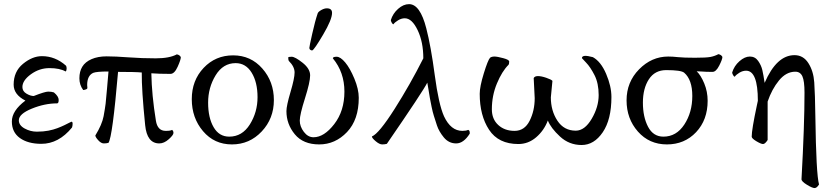

<svg xmlns="http://www.w3.org/2000/svg" viewBox="-20 -700 4102 941"><path d="M72.3 -110.4Q72.3 -85.9 100.6 -70.3Q128.9 -54.7 160.6 -54.7Q192.4 -54.7 217.3 -59.6Q242.2 -64.5 261.2 -71.8Q280.3 -79.1 295.4 -86.4Q310.5 -93.8 319.8 -98.6Q329.1 -103.5 330.1 -103.5Q335.9 -103.5 335.9 -93.8Q335.9 -84 333 -75.2Q267.6 4.9 182.6 4.9Q117.2 4.9 77.6 -23.4Q38.1 -51.8 38.1 -104.5Q38.1 -157.2 104.5 -207Q46.9 -236.3 46.9 -285.2Q46.9 -349.6 92.8 -387.2Q138.7 -424.8 185.5 -424.8Q251 -424.8 303.7 -377.9Q306.6 -373 306.6 -363.8Q306.6 -354.5 301.8 -349.6Q272.5 -366.2 222.7 -366.2Q172.9 -366.2 131.3 -335.9Q89.8 -305.7 89.8 -273.4Q89.8 -252.9 109.4 -241.2Q128.9 -229.5 145.5 -229.5Q200.2 -251 216.3 -251Q232.4 -251 244.1 -247.1Q267.6 -227.5 267.6 -210.4Q267.6 -193.4 259.8 -193.4Q199.2 -193.4 135.7 -167.5Q72.3 -141.6 72.3 -110.4Z M387.7 -258.8Q369.1 -283.7 369.1 -316.4Q369.1 -349.6 383.3 -373Q397.5 -396.5 428.7 -410.2Q460 -423.8 502.4 -423.8Q544.9 -423.8 610.4 -418.9Q675.8 -414.1 743.2 -414.1Q810.5 -414.1 846.7 -433.6Q861.3 -430.7 866.2 -419.9Q866.2 -407.2 850.6 -372.6Q835 -337.9 815.4 -337.9Q757.8 -337.9 721.7 -340.8Q723.6 -234.4 744.1 -108.4Q752 -58.6 792 -58.6Q816.4 -58.6 823.2 -63.5Q830.1 -58.6 830.1 -48.3Q830.1 -38.1 807.1 -17.6Q784.2 2.9 760.7 2.9Q700.2 2.9 691.4 -86.9Q673.8 -260.7 674.8 -344.7Q644.5 -347.7 558.6 -347.7Q531.2 -28.3 511.7 0Q502 2.9 488.8 2.9Q475.6 2.9 461.4 -12.7Q447.3 -28.3 447.3 -36.1Q480 -89.4 487.8 -130.4Q495.1 -170.9 497.6 -191.4Q500 -211.9 504.4 -264.2Q508.8 -316.4 511.7 -349.6Q453.1 -349.6 436.5 -342.8Q407.2 -329.1 407.2 -283.2Q407.2 -276.4 408.2 -270.5Q409.2 -264.6 400.9 -261.7Q392.6 -258.8 387.7 -258.8Z M978 -367.2Q1036.1 -428.7 1122.6 -428.7Q1209 -428.7 1265.6 -364.3Q1322.3 -299.8 1322.3 -209.5Q1322.3 -119.1 1262.7 -55.7Q1203.1 7.8 1116.7 7.8Q1030.3 7.8 975.1 -57.1Q919.9 -122.1 919.9 -213.9Q919.9 -305.7 978 -367.2ZM1134.8 -390.6Q1073.2 -390.6 1036.6 -330.6Q1000 -270.5 1000 -196.8Q1000 -123 1026.9 -76.7Q1053.7 -30.3 1103.5 -30.3Q1167 -30.3 1204.6 -90.3Q1242.2 -150.4 1242.2 -223.6Q1242.2 -296.9 1213.4 -343.8Q1184.6 -390.6 1134.8 -390.6Z M1582 -659.2Q1607.4 -659.2 1607.4 -636.7Q1607.4 -604.5 1564 -530.8Q1520.5 -457 1510.7 -453.1H1507.8Q1504.9 -453.1 1500.5 -456.1Q1496.1 -459 1496.1 -465.3Q1496.1 -471.7 1510.3 -534.7Q1524.4 -597.7 1537.1 -634.8Q1540 -642.6 1554.7 -650.9Q1569.3 -659.2 1582 -659.2ZM1516.6 -27.3Q1568.4 -27.3 1618.2 -91.8Q1668 -156.2 1668 -251Q1668 -345.7 1611.3 -414.1Q1611.3 -421.9 1629.9 -421.9Q1648.4 -421.9 1671.9 -394Q1695.3 -366.2 1716.8 -314.5Q1738.3 -262.7 1738.3 -220.7Q1738.3 -113.3 1680.7 -52.7Q1623 7.8 1544.4 7.8Q1465.8 7.8 1424.8 -42Q1383.8 -91.8 1383.8 -155.3Q1383.8 -181.6 1403.8 -249Q1423.8 -316.4 1423.8 -344.7Q1423.8 -373 1396.5 -400.4Q1392.6 -404.3 1392.6 -418Q1392.6 -421.9 1409.2 -421.9Q1425.8 -421.9 1462.9 -392.6Q1500 -363.3 1500 -330.6Q1500 -297.9 1474.6 -217.8Q1449.2 -137.7 1449.2 -108.9Q1449.2 -80.1 1469.2 -53.7Q1489.3 -27.3 1516.6 -27.3Z M2246.1 -58.6Q2264.6 -58.6 2274.4 -63.5Q2282.2 -60.5 2282.2 -50.8V-44.9Q2252 2.9 2215.8 2.9Q2179.7 2.9 2155.3 -26.4Q2131.3 -55.7 2121.6 -85Q2112.3 -114.3 2106.4 -132.3Q2100.6 -150.4 2095.2 -176.8Q2089.8 -203.1 2086.9 -219.2Q2084 -235.4 2080.1 -260.7Q2076.2 -286.1 2074.2 -294.9Q2054.7 -254.9 1876 4.9Q1866.2 7.8 1853 7.8Q1839.8 7.8 1821.3 -7.8Q1802.7 -23.4 1802.7 -31.2Q1836.9 -44.9 1913.6 -165.5Q1990.2 -286.1 2054.7 -414.1Q2054.7 -494.1 2026.9 -552.2Q1999 -610.4 1963.9 -610.4Q1947.3 -610.4 1931.2 -600.6Q1915 -590.8 1908.2 -581.1Q1904.3 -581.1 1899.9 -588.9Q1895.5 -596.7 1895.5 -601.6Q1905.3 -633.8 1931.2 -656.7Q1957 -679.7 1984.9 -679.7Q2039.1 -679.7 2069.3 -561Q2091.8 -474.1 2110.8 -331.5Q2129.9 -188.5 2156.2 -129.9Q2189.5 -58.6 2246.1 -58.6Z M2801.8 -59.6Q2845.7 -59.6 2879.9 -117.7Q2914.1 -175.8 2914.1 -233.9Q2914.1 -292 2893.6 -332Q2873 -372.1 2852.5 -393.1Q2832 -414.1 2832 -415Q2832 -434.6 2885.7 -419.9Q2924.8 -398.4 2950.7 -337.9Q2976.6 -277.3 2976.6 -224.6Q2976.6 -114.3 2934.1 -51.8Q2891.6 10.7 2830.6 10.7Q2769.5 10.7 2724.6 -30.8Q2679.7 -72.3 2665 -109.4Q2646.5 -60.5 2607.9 -27.3Q2569.3 5.9 2520.5 5.9Q2422.9 5.9 2377 -64Q2331.1 -133.8 2331.1 -240.2Q2331.1 -275.4 2351.1 -340.3Q2371.1 -405.3 2381.8 -417Q2389.6 -422.9 2403.3 -422.9Q2417 -422.9 2446.3 -415Q2475.6 -407.2 2475.6 -398.4Q2475.6 -385.7 2471.7 -381.8Q2440.4 -350.6 2415.5 -291Q2390.6 -231.4 2390.6 -164.1Q2390.6 -116.2 2421.9 -87.4Q2453.1 -58.6 2502 -58.6Q2550.8 -58.6 2575.7 -107.9Q2600.6 -157.2 2600.6 -218.8L2595.7 -317.4Q2600.6 -327.1 2616.7 -327.1Q2632.8 -327.1 2657.2 -318.8Q2681.6 -310.5 2687.5 -303.7L2679.7 -222.7Q2679.7 -157.2 2711.9 -108.4Q2744.1 -59.6 2801.8 -59.6Z M3245.1 -356.4Q3189.5 -356.4 3160.2 -311.5Q3130.9 -266.6 3130.9 -196.8Q3130.9 -127 3156.2 -78.6Q3181.6 -30.3 3231.4 -30.3Q3294.9 -30.3 3334 -89.8Q3373 -149.4 3373 -229.5Q3373 -309.6 3333 -343.8Q3317.4 -356.4 3245.1 -356.4ZM3254.9 -422.9Q3276.4 -422.9 3303.7 -419.9Q3331.1 -417 3386.2 -417Q3441.4 -417 3461.9 -420.9Q3482.4 -424.8 3501 -434.6Q3515.6 -431.6 3520.5 -420.9Q3520.5 -409.2 3504.9 -378.4Q3489.3 -347.7 3472.2 -347.7Q3455.1 -347.7 3442.9 -348.1Q3430.7 -348.6 3417.5 -349.6Q3404.3 -350.6 3394.5 -350.6Q3415 -331.1 3431.6 -291Q3448.2 -251 3448.2 -206.1Q3448.2 -112.3 3391.6 -52.2Q3335 7.8 3248.5 7.8Q3162.1 7.8 3106.4 -55.2Q3050.8 -118.2 3050.8 -208Q3050.8 -297.9 3112.3 -360.4Q3173.8 -422.9 3254.9 -422.9Z M3922.9 -246.1Q3922.9 -302.7 3912.6 -325.7Q3902.3 -348.6 3877.9 -348.6Q3833 -348.6 3797.9 -305.7Q3762.7 -262.7 3742.2 -202.1V-13.7Q3729.5 5.9 3719.7 5.9Q3710 5.9 3687 -7.8Q3664.1 -21.5 3664.1 -30.3Q3664.1 -64.5 3689.5 -183.6L3694.3 -206.1Q3694.3 -353.5 3636.7 -353.5Q3620.1 -353.5 3604 -343.8Q3587.9 -334 3581.1 -324.2Q3577.1 -324.2 3572.8 -332Q3568.4 -339.8 3568.4 -344.7Q3578.1 -377 3604 -399.9Q3629.9 -422.9 3655.3 -422.9Q3680.7 -422.9 3695.8 -401.4Q3710.9 -379.9 3716.3 -356.4Q3721.7 -333 3727.5 -293.9Q3786.1 -429.7 3874 -429.7Q3917 -429.7 3941.9 -390.6Q3966.8 -351.6 3970.7 -296.4Q3974.6 -241.2 3976.1 -129.4Q3980 153.8 3994.1 204.1Q3983.4 221.7 3972.2 221.7Q3960.9 221.7 3934.1 205.1Q3907.2 188.5 3908.2 177.7Q3922.9 -85.9 3922.9 -246.1Z"/></svg>

Font: CrimsonText-Roman
Style: Roman
Weight: 400
Version: Version 0.13